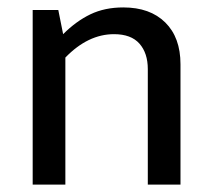

<svg xmlns="http://www.w3.org/2000/svg" viewBox="-20 -497 574 517"><path d="M156 0H68V-470H137L150 -405Q185 -440 223.5 -458.5Q262 -477 312 -477Q384 -477 425 -436.5Q466 -396 466 -324V0H378V-311Q378 -354 355.5 -379.5Q333 -405 287 -405Q217 -405 156 -342Z"/></svg>

Font: Mukta Malar
Style: Regular
Weight: 400
Designer: Aadarsh Rajan, Girish Dalvi, Yashodeep Gholap
Foundry: Ek Type
Version: Version 2.538;PS 1.000;hotconv 16.6.51;makeotf.lib2.5.65220;